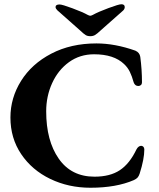

<svg xmlns="http://www.w3.org/2000/svg" viewBox="-20 -868 749 902"><path d="M29 0ZM29 -316Q29 -408 79 -488Q129 -568 221 -616Q313 -664 433 -664Q520 -664 616 -630Q636 -621 639 -601Q647 -541 647 -481Q647 -473 642 -468.5Q637 -464 630 -464Q614 -464 608 -481Q600 -510 590 -530.5Q580 -551 563 -567Q515 -613 422 -613Q355 -613 304 -576Q253 -539 225 -477.5Q197 -416 197 -345Q197 -207 256 -122.5Q315 -38 424 -38Q497 -38 543 -68.5Q589 -99 621 -166Q625 -174 631 -178.5Q637 -183 643 -183Q649 -183 653.5 -178.5Q658 -174 658 -166Q658 -121 636 -52Q632 -40 626 -33.5Q620 -27 609 -22Q526 14 405 14Q302 14 216 -27.5Q130 -69 79.5 -144Q29 -219 29 -316ZM392 -798Q400 -794 404 -794Q408 -794 416 -798Q441 -812 489.5 -830Q538 -848 550 -848Q566 -848 566 -835Q566 -826 559 -819L455 -727Q436 -709 426.5 -703.5Q417 -698 404 -698Q391 -698 382 -703.5Q373 -709 354 -727L249 -820Q241 -828 241 -835Q241 -847 260 -847Q272 -847 320.5 -829Q369 -811 392 -798Z"/></svg>

Font: EB Garamond
Style: Bold
Weight: 700
Designer: Georg Duffner and Octavio Pardo
Foundry: Georg Duffner
Version: Version 1.000; ttfautohint (v1.6)